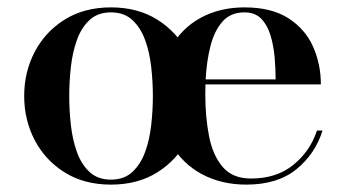

<svg xmlns="http://www.w3.org/2000/svg" viewBox="-20 -490 934 520"><path d="M45.5 -230Q45.5 -295 74 -349.5Q102.5 -404 155.2 -437Q208 -470 280.5 -470Q353 -470 405.8 -437Q458.5 -404 487 -349.5Q515.5 -295 515.5 -230Q515.5 -165 487 -110.5Q458.5 -56 405.8 -23Q353 10 280.5 10Q208 10 155.2 -23Q102.5 -56 74 -110.5Q45.5 -165 45.5 -230ZM167.5 -230Q167.5 -191 172 -151Q176.5 -111 188.5 -77.8Q200.5 -44.5 222.8 -24Q245 -3.5 280.5 -3.5Q316 -3.5 338.2 -24Q360.5 -44.5 372.8 -77.8Q385 -111 389.5 -151Q394 -191 394 -230Q394 -269 389.5 -309Q385 -349 372.8 -382.2Q360.5 -415.5 338.2 -436Q316 -456.5 280.5 -456.5Q245 -456.5 222.8 -436Q200.5 -415.5 188.5 -382.2Q176.5 -349 172 -309Q167.5 -269 167.5 -230ZM853.5 -136.5Q834 -73.5 783 -31.8Q732 10 647 10Q580 10 527 -18.2Q474 -46.5 443 -100.2Q412 -154 412 -230Q412 -306 441.8 -359.8Q471.5 -413.5 523.5 -441.8Q575.5 -470 642 -470Q715.5 -470 761.2 -440.5Q807 -411 828 -363.5Q849 -316 849 -261.5H536.5Q536 -248 536 -234Q536 -174 546 -122Q556 -70 582.8 -38.2Q609.5 -6.5 660 -6.5Q729 -6.5 774.5 -43.5Q820 -80.5 838.5 -136.5ZM642 -456.5Q604.5 -456.5 582.5 -431.5Q560.5 -406.5 550 -365.2Q539.5 -324 537 -275H726.5Q726.5 -303 723.8 -334.5Q721 -366 712.8 -393.8Q704.5 -421.5 687.8 -439Q671 -456.5 642 -456.5Z"/></svg>

Font: Bodoni* 16 Medium
Style: Regular
Weight: 500
Version: Version 2.2